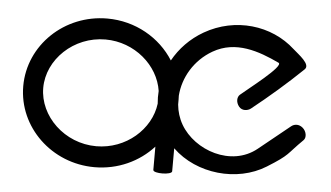

<svg xmlns="http://www.w3.org/2000/svg" viewBox="-46 -679 1300 753"><g transform="rotate(5 604.0 -302.5)"><path d="M122.6 -292.6C122.6 -404.1 224.5 -502.7 349.6 -502.7C464.5 -502.7 559.8 -419.6 574.7 -319.7C573.4 -303.1 573.6 -286.4 575.2 -269.7C562.5 -167.9 466.1 -82.5 349.6 -82.5C224.5 -82.5 122.6 -181.1 122.6 -292.6ZM654.9 -10.5 655 -101.1C750.5 -8.6 911.8 7.6 1022.6 -61.3C1111.2 -116.3 1095.1 -115.7 1157.9 -177.4C1168.6 -188 1165.4 -212.3 1149.3 -225.7C1133.3 -239 1115.6 -236.3 1103.9 -226.8L981.4 -127.7C884.1 -49 735.5 -99.6 679.7 -196.1C665.9 -220 658 -246.3 655.4 -273.3L655.4 -292.6C655.4 -297.8 655.2 -303.1 655 -308.2C660.1 -379.8 701.1 -451.1 771.3 -491.6C859.2 -542.4 953 -509 1033.3 -471C1057 -459.8 920.3 -356.7 893.3 -332.7C882.1 -322.7 881.2 -302.7 894.1 -286.2C907 -269.8 929.5 -273.4 941.3 -282.7C1009.2 -336.9 1074.8 -393.5 1137.3 -453.7C1160.3 -474.7 1108.2 -510.5 1087.3 -529.5C994.3 -614.5 849.3 -631.9 730 -563.1C678.4 -533.3 638.4 -491.2 611.8 -443.1C558.2 -528.2 460.7 -585.2 349.6 -585.2C181.1 -585.2 43.9 -454.1 43.9 -292.6C43.9 -131.1 181.1 0 349.6 0C441.8 0 524.7 -39.2 580.8 -101.2C580.8 -70.6 580.8 -40.1 580.8 -9.5C580.8 5.5 654.9 4.5 654.9 -10.5Z"/></g></svg>

Font: Hi.
Style: Regular
Weight: 400
Designer: Mew Too, Robert Jablonski
Foundry: Cannot Into Space Fonts
Version: Version 1.996